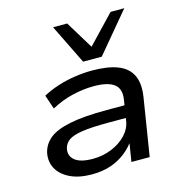

<svg xmlns="http://www.w3.org/2000/svg" viewBox="-113 -864 918 974"><g transform="rotate(-15 346.5 -377.0)"><path d="M252 9Q183 9 137 -13.5Q91 -36 70.5 -73Q50 -110 59 -156Q69 -199 104.5 -228Q140 -257 213 -272Q286 -287 408 -287H519L509 -223H397Q310 -223 260.5 -215.5Q211 -208 189 -192Q167 -176 161 -149Q154 -112 183 -89Q212 -66 276 -66Q328 -66 374 -84.5Q420 -103 451 -135.5Q482 -168 488 -208L505 -315Q514 -371 481 -396Q448 -421 375 -421Q318 -421 260.5 -407Q203 -393 150 -364L125 -438Q162 -458 205.5 -472Q249 -486 296 -493Q343 -500 386 -500Q467 -500 519 -480.5Q571 -461 593 -418Q615 -375 605 -306L556 0H460L478 -112L488 -113Q466 -78 431.5 -50Q397 -22 352.5 -6.5Q308 9 252 9ZM355 -555 253 -763H327L416 -617L555 -763H627L453 -555Z"/></g></svg>

Font: Nunito Sans 10pt Expanded Medium
Style: Italic
Weight: 500
Width: 7
Italic angle: -9°
Designer: Vernon Adams
Foundry: Vernon Adams
Version: Version 3.101;gftools[0.9.27]